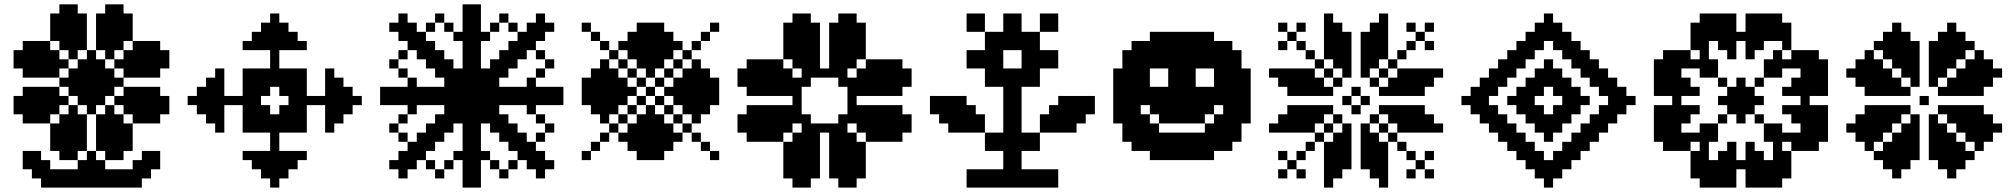

<svg xmlns="http://www.w3.org/2000/svg" viewBox="-20 -853 9165 873"><path d="M375 -625H416.7V-583.3H375ZM375 -583.3H416.7V-541.7H375ZM375 -541.7H416.7V-500H375ZM416.7 -583.3H458.3V-541.7H416.7ZM416.7 -541.7H458.3V-500H416.7ZM458.3 -541.7H500V-500H458.3ZM333.3 -583.3H375V-541.7H333.3ZM333.3 -541.7H375V-500H333.3ZM291.7 -541.7H333.3V-500H291.7ZM541.7 -541.7H583.3V-500H541.7ZM583.3 -541.7H625V-500H583.3ZM625 -541.7H666.7V-500H625ZM500 -583.3H541.7V-541.7H500ZM458.3 -625H500V-583.3H458.3ZM416.7 -666.7H458.3V-625H416.7ZM333.3 -666.7H375V-625H333.3ZM291.7 -625H333.3V-583.3H291.7ZM208.3 -541.7H250V-500H208.3ZM166.7 -541.7H208.3V-500H166.7ZM125 -541.7H166.7V-500H125ZM333.3 -708.3H375V-666.7H333.3ZM333.3 -750H375V-708.3H333.3ZM333.3 -791.7H375V-750H333.3ZM291.7 -791.7H333.3V-750H291.7ZM291.7 -750H333.3V-708.3H291.7ZM250 -750H291.7V-708.3H250ZM166.7 -583.3H208.3V-541.7H166.7ZM125 -583.3H166.7V-541.7H125ZM125 -625H166.7V-583.3H125ZM208.3 -750H250V-708.3H208.3ZM250 -708.3H291.7V-666.7H250ZM250 -666.7H291.7V-625H250ZM291.7 -708.3H333.3V-666.7H291.7ZM291.7 -666.7H333.3V-625H291.7ZM208.3 -708.3H250V-666.7H208.3ZM416.7 -708.3H458.3V-666.7H416.7ZM416.7 -750H458.3V-708.3H416.7ZM458.3 -750H500V-708.3H458.3ZM416.7 -791.7H458.3V-750H416.7ZM500 -708.3H541.7V-666.7H500ZM458.3 -666.7H500V-625H458.3ZM458.3 -708.3H500V-666.7H458.3ZM500 -666.7H541.7V-625H500ZM250 -583.3H291.7V-541.7H250ZM208.3 -583.3H250V-541.7H208.3ZM208.3 -625H250V-583.3H208.3ZM166.7 -625H208.3V-583.3H166.7ZM166.7 -666.7H208.3V-625H166.7ZM125 -666.7H166.7V-625H125ZM83.3 -666.7H125V-625H83.3ZM83.3 -625H125V-583.3H83.3ZM41.7 -625H83.3V-583.3H41.7ZM41.7 -583.3H83.3V-541.7H41.7ZM83.3 -583.3H125V-541.7H83.3ZM83.3 -541.7H125V-500H83.3ZM208.3 -791.7H250V-750H208.3ZM250 -791.7H291.7V-750H250ZM250 -833.3H291.7V-791.7H250ZM291.7 -833.3H333.3V-791.7H291.7ZM458.3 -833.3H500V-791.7H458.3ZM500 -833.3H541.7V-791.7H500ZM500 -791.7H541.7V-750H500ZM458.3 -791.7H500V-750H458.3ZM500 -750H541.7V-708.3H500ZM541.7 -791.7H583.3V-750H541.7ZM541.7 -750H583.3V-708.3H541.7ZM541.7 -708.3H583.3V-666.7H541.7ZM541.7 -583.3H583.3V-541.7H541.7ZM583.3 -583.3H625V-541.7H583.3ZM625 -583.3H666.7V-541.7H625ZM666.7 -541.7H708.3V-500H666.7ZM708.3 -583.3H750V-541.7H708.3ZM708.3 -625H750V-583.3H708.3ZM666.7 -666.7H708.3V-625H666.7ZM625 -666.7H666.7V-625H625ZM583.3 -666.7H625V-625H583.3ZM541.7 -625H583.3V-583.3H541.7ZM583.3 -625H625V-583.3H583.3ZM625 -625H666.7V-583.3H625ZM666.7 -625H708.3V-583.3H666.7ZM666.7 -583.3H708.3V-541.7H666.7ZM375 -333.3V-375H416.7V-333.3ZM375 -375V-416.7H416.7V-375ZM375 -416.7V-458.3H416.7V-416.7ZM375 -458.3V-500H416.7V-458.3ZM416.7 -375V-416.7H458.3V-375ZM416.7 -416.7V-458.3H458.3V-416.7ZM416.7 -458.3V-500H458.3V-458.3ZM458.3 -416.7V-458.3H500V-416.7ZM458.3 -458.3V-500H500V-458.3ZM500 -458.3V-500H541.7V-458.3ZM333.3 -375V-416.7H375V-375ZM333.3 -416.7V-458.3H375V-416.7ZM333.3 -458.3V-500H375V-458.3ZM291.7 -416.7V-458.3H333.3V-416.7ZM291.7 -458.3V-500H333.3V-458.3ZM250 -458.3V-500H291.7V-458.3ZM541.7 -416.7V-458.3H583.3V-416.7ZM583.3 -416.7V-458.3H625V-416.7ZM625 -416.7V-458.3H666.7V-416.7ZM500 -375V-416.7H541.7V-375ZM458.3 -333.3V-375H500V-333.3ZM416.7 -291.7V-333.3H458.3V-291.7ZM333.3 -291.7V-333.3H375V-291.7ZM291.7 -333.3V-375H333.3V-333.3ZM208.3 -416.7V-458.3H250V-416.7ZM166.7 -416.7V-458.3H208.3V-416.7ZM125 -416.7V-458.3H166.7V-416.7ZM333.3 -250V-291.7H375V-250ZM333.3 -208.3V-250H375V-208.3ZM333.3 -166.7V-208.3H375V-166.7ZM291.7 -166.7V-208.3H333.3V-166.7ZM291.7 -208.3V-250H333.3V-208.3ZM250 -208.3V-250H291.7V-208.3ZM166.7 -375V-416.7H208.3V-375ZM125 -375V-416.7H166.7V-375ZM125 -333.3V-375H166.7V-333.3ZM208.3 -208.3V-250H250V-208.3ZM250 -250V-291.7H291.7V-250ZM250 -291.7V-333.3H291.7V-291.7ZM291.7 -250V-291.7H333.3V-250ZM291.7 -291.7V-333.3H333.3V-291.7ZM208.3 -250V-291.7H250V-250ZM416.7 -250V-291.7H458.3V-250ZM416.7 -208.3V-250H458.3V-208.3ZM458.3 -208.3V-250H500V-208.3ZM416.7 -166.7V-208.3H458.3V-166.7ZM500 -250V-291.7H541.7V-250ZM458.3 -291.7V-333.3H500V-291.7ZM458.3 -250V-291.7H500V-250ZM500 -291.7V-333.3H541.7V-291.7ZM250 -375V-416.7H291.7V-375ZM208.3 -375V-416.7H250V-375ZM208.3 -333.3V-375H250V-333.3ZM166.7 -333.3V-375H208.3V-333.3ZM166.7 -291.7V-333.3H208.3V-291.7ZM125 -291.7V-333.3H166.7V-291.7ZM83.3 -291.7V-333.3H125V-291.7ZM83.3 -333.3V-375H125V-333.3ZM41.7 -333.3V-375H83.3V-333.3ZM41.7 -375V-416.7H83.3V-375ZM83.3 -375V-416.7H125V-375ZM83.3 -416.7V-458.3H125V-416.7ZM208.3 -166.7V-208.3H250V-166.7ZM250 -166.7V-208.3H291.7V-166.7ZM250 -125V-166.7H291.7V-125ZM291.7 -125V-166.7H333.3V-125ZM458.3 -125V-166.7H500V-125ZM500 -125V-166.7H541.7V-125ZM500 -166.7V-208.3H541.7V-166.7ZM458.3 -166.7V-208.3H500V-166.7ZM500 -208.3V-250H541.7V-208.3ZM541.7 -166.7V-208.3H583.3V-166.7ZM541.7 -208.3V-250H583.3V-208.3ZM541.7 -250V-291.7H583.3V-250ZM541.7 -375V-416.7H583.3V-375ZM583.3 -375V-416.7H625V-375ZM625 -375V-416.7H666.7V-375ZM666.7 -416.7V-458.3H708.3V-416.7ZM708.3 -375V-416.7H750V-375ZM708.3 -333.3V-375H750V-333.3ZM666.7 -291.7V-333.3H708.3V-291.7ZM625 -291.7V-333.3H666.7V-291.7ZM583.3 -291.7V-333.3H625V-291.7ZM541.7 -333.3V-375H583.3V-333.3ZM583.3 -333.3V-375H625V-333.3ZM625 -333.3V-375H666.7V-333.3ZM666.7 -333.3V-375H708.3V-333.3ZM666.7 -375V-416.7H708.3V-375ZM375 -83.3H416.7V-41.7H375ZM416.7 -83.3H458.3V-41.7H416.7ZM458.3 -83.3H500V-41.7H458.3ZM500 -83.3H541.7V-41.7H500ZM583.3 -125H625V-83.3H583.3ZM625 -166.7H666.7V-125H625ZM666.7 -166.7H708.3V-125H666.7ZM666.7 -125H708.3V-83.3H666.7ZM625 -83.3H666.7V-41.7H625ZM583.3 -41.7H625V0H583.3ZM541.7 -41.7H583.3V0H541.7ZM500 -41.7H541.7V0H500ZM458.3 -41.7H500V0H458.3ZM416.7 -41.7H458.3V0H416.7ZM375 -41.7H416.7V0H375ZM333.3 -41.7H375V0H333.3ZM291.7 -41.7H333.3V0H291.7ZM333.3 -83.3H375V-41.7H333.3ZM291.7 -83.3H333.3V-41.7H291.7ZM250 -83.3H291.7V-41.7H250ZM250 -41.7H291.7V0H250ZM166.7 -125H208.3V-83.3H166.7ZM125 -166.7H166.7V-125H125ZM83.3 -166.7H125V-125H83.3ZM83.3 -125H125V-83.3H83.3ZM125 -83.3H166.7V-41.7H125ZM166.7 -41.7H208.3V0H166.7ZM208.3 -41.7H250V0H208.3ZM208.3 -83.3H250V-41.7H208.3ZM166.7 -83.3H208.3V-41.7H166.7ZM125 -125H166.7V-83.3H125ZM625 -125H666.7V-83.3H625ZM583.3 -83.3H625V-41.7H583.3ZM541.7 -83.3H583.3V-41.7H541.7ZM333.3 -125H375V-83.3H333.3ZM375 -125H416.7V-83.3H375ZM416.7 -125H458.3V-83.3H416.7ZM375 -166.7H416.7V-125H375Z M833.3 -416.7H875V-375H833.3ZM875 -458.3H916.7V-416.7H875ZM875 -416.7H916.7V-375H875ZM875 -375H916.7V-333.3H875ZM916.7 -500H958.3V-458.3H916.7ZM916.7 -458.3H958.3V-416.7H916.7ZM916.7 -416.7H958.3V-375H916.7ZM916.7 -375H958.3V-333.3H916.7ZM916.7 -333.3H958.3V-291.7H916.7ZM958.3 -541.7H1000V-500H958.3ZM958.3 -458.3H1000V-416.7H958.3ZM958.3 -416.7H1000V-375H958.3ZM958.3 -375H1000V-333.3H958.3ZM958.3 -333.3H1000V-291.7H958.3ZM958.3 -291.7H1000V-250H958.3ZM958.3 -500H1000V-458.3H958.3ZM1000 -416.7H1041.7V-375H1000ZM1041.7 -416.7H1083.3V-375H1041.7ZM1083.3 -416.7H1125V-375H1083.3ZM1083.3 -458.3H1125V-416.7H1083.3ZM1083.3 -500H1125V-458.3H1083.3ZM1083.3 -541.7H1125V-500H1083.3ZM1125 -541.7H1166.7V-500H1125ZM1166.7 -541.7H1208.3V-500H1166.7ZM1208.3 -541.7H1250V-500H1208.3ZM1250 -541.7H1291.7V-500H1250ZM1291.7 -541.7H1333.3V-500H1291.7ZM1083.3 -375H1125V-333.3H1083.3ZM1083.3 -333.3H1125V-291.7H1083.3ZM1083.3 -291.7H1125V-250H1083.3ZM1125 -291.7H1166.7V-250H1125ZM1166.7 -291.7H1208.3V-250H1166.7ZM1208.3 -291.7H1250V-250H1208.3ZM1250 -291.7H1291.7V-250H1250ZM1291.7 -291.7H1333.3V-250H1291.7ZM1333.3 -291.7H1375V-250H1333.3ZM1333.3 -333.3H1375V-291.7H1333.3ZM1291.7 -375H1333.3V-333.3H1291.7ZM1291.7 -416.7H1333.3V-375H1291.7ZM1291.7 -458.3H1333.3V-416.7H1291.7ZM1291.7 -500H1333.3V-458.3H1291.7ZM1333.3 -541.7H1375V-500H1333.3ZM1333.3 -500H1375V-458.3H1333.3ZM1333.3 -458.3H1375V-416.7H1333.3ZM1333.3 -416.7H1375V-375H1333.3ZM1333.3 -375H1375V-333.3H1333.3ZM1291.7 -333.3H1333.3V-291.7H1291.7ZM1250 -333.3H1291.7V-291.7H1250ZM1208.3 -333.3H1250V-291.7H1208.3ZM1166.7 -333.3H1208.3V-291.7H1166.7ZM1125 -333.3H1166.7V-291.7H1125ZM1125 -375H1166.7V-333.3H1125ZM1125 -416.7H1166.7V-375H1125ZM1125 -500H1166.7V-458.3H1125ZM1166.7 -500H1208.3V-458.3H1166.7ZM1208.3 -500H1250V-458.3H1208.3ZM1250 -500H1291.7V-458.3H1250ZM1250 -458.3H1291.7V-416.7H1250ZM1125 -458.3H1166.7V-416.7H1125ZM1166.7 -458.3H1208.3V-416.7H1166.7ZM1166.7 -375H1208.3V-333.3H1166.7ZM1250 -375H1291.7V-333.3H1250ZM1625 -416.7V-375H1583.3V-416.7ZM1583.3 -458.3V-416.7H1541.7V-458.3ZM1583.3 -416.7V-375H1541.7V-416.7ZM1583.3 -375V-333.3H1541.7V-375ZM1541.7 -500V-458.3H1500V-500ZM1541.7 -458.3V-416.7H1500V-458.3ZM1541.7 -416.7V-375H1500V-416.7ZM1541.7 -375V-333.3H1500V-375ZM1541.7 -333.3V-291.7H1500V-333.3ZM1500 -541.7V-500H1458.3V-541.7ZM1500 -458.3V-416.7H1458.3V-458.3ZM1500 -416.7V-375H1458.3V-416.7ZM1500 -375V-333.3H1458.3V-375ZM1500 -333.3V-291.7H1458.3V-333.3ZM1500 -291.7V-250H1458.3V-291.7ZM1500 -500V-458.3H1458.3V-500ZM1458.3 -416.7V-375H1416.7V-416.7ZM1416.7 -416.7V-375H1375V-416.7ZM1250 0H1208.3V-41.7H1250ZM1291.7 -41.7H1250V-83.3H1291.7ZM1250 -41.7H1208.3V-83.3H1250ZM1208.3 -41.7H1166.7V-83.3H1208.3ZM1333.3 -83.3H1291.7V-125H1333.3ZM1291.7 -83.3H1250V-125H1291.7ZM1250 -83.3H1208.3V-125H1250ZM1208.3 -83.3H1166.7V-125H1208.3ZM1166.7 -83.3H1125V-125H1166.7ZM1375 -125H1333.3V-166.7H1375ZM1291.7 -125H1250V-166.7H1291.7ZM1250 -125H1208.3V-166.7H1250ZM1208.3 -125H1166.7V-166.7H1208.3ZM1166.7 -125H1125V-166.7H1166.7ZM1125 -125H1083.3V-166.7H1125ZM1333.3 -125H1291.7V-166.7H1333.3ZM1250 -166.7H1208.3V-208.3H1250ZM1250 -208.3H1208.3V-250H1250ZM1250 -791.7V-750H1208.3V-791.7ZM1291.7 -750V-708.3H1250V-750ZM1250 -750V-708.3H1208.3V-750ZM1208.3 -750V-708.3H1166.7V-750ZM1333.3 -708.3V-666.7H1291.7V-708.3ZM1291.7 -708.3V-666.7H1250V-708.3ZM1250 -708.3V-666.7H1208.3V-708.3ZM1208.3 -708.3V-666.7H1166.7V-708.3ZM1166.7 -708.3V-666.7H1125V-708.3ZM1375 -666.7V-625H1333.3V-666.7ZM1291.7 -666.7V-625H1250V-666.7ZM1250 -666.7V-625H1208.3V-666.7ZM1208.3 -666.7V-625H1166.7V-666.7ZM1166.7 -666.7V-625H1125V-666.7ZM1125 -666.7V-625H1083.3V-666.7ZM1333.3 -666.7V-625H1291.7V-666.7ZM1250 -625V-583.3H1208.3V-625ZM1250 -583.3V-541.7H1208.3V-583.3Z M1708.3 -458.3H1750V-416.7H1708.3ZM1708.3 -416.7H1750V-375H1708.3ZM1791.7 -458.3H1833.3V-416.7H1791.7ZM1750 -458.3H1791.7V-416.7H1750ZM1750 -416.7H1791.7V-375H1750ZM1791.7 -416.7H1833.3V-375H1791.7ZM1833.3 -416.7H1875V-375H1833.3ZM1875 -416.7H1916.7V-375H1875ZM1916.7 -416.7H1958.3V-375H1916.7ZM1958.3 -416.7H2000V-375H1958.3ZM1958.3 -458.3H2000V-416.7H1958.3ZM1916.7 -458.3H1958.3V-416.7H1916.7ZM1875 -458.3H1916.7V-416.7H1875ZM1833.3 -458.3H1875V-416.7H1833.3ZM2083.3 -41.7H2125V0H2083.3ZM2125 -41.7H2166.7V0H2125ZM2083.3 -291.7H2125V-250H2083.3ZM2083.3 -250H2125V-208.3H2083.3ZM2083.3 -208.3H2125V-166.7H2083.3ZM2083.3 -166.7H2125V-125H2083.3ZM2083.3 -125H2125V-83.3H2083.3ZM2083.3 -83.3H2125V-41.7H2083.3ZM2125 -83.3H2166.7V-41.7H2125ZM2125 -125H2166.7V-83.3H2125ZM2125 -166.7H2166.7V-125H2125ZM2125 -208.3H2166.7V-166.7H2125ZM2125 -250H2166.7V-208.3H2125ZM2125 -291.7H2166.7V-250H2125ZM2125 -833.3H2166.7V-791.7H2125ZM2083.3 -833.3H2125V-791.7H2083.3ZM2083.3 -791.7H2125V-750H2083.3ZM2125 -791.7H2166.7V-750H2125ZM2125 -750H2166.7V-708.3H2125ZM2125 -708.3H2166.7V-666.7H2125ZM2125 -666.7H2166.7V-625H2125ZM2125 -625H2166.7V-583.3H2125ZM2125 -583.3H2166.7V-541.7H2125ZM2083.3 -583.3H2125V-541.7H2083.3ZM2083.3 -625H2125V-583.3H2083.3ZM2083.3 -666.7H2125V-625H2083.3ZM2083.3 -708.3H2125V-666.7H2083.3ZM2083.3 -750H2125V-708.3H2083.3ZM2500 -416.7H2541.7V-375H2500ZM2458.3 -458.3H2500V-416.7H2458.3ZM2250 -458.3H2291.7V-416.7H2250ZM2291.7 -458.3H2333.3V-416.7H2291.7ZM2333.3 -458.3H2375V-416.7H2333.3ZM2375 -458.3H2416.7V-416.7H2375ZM2416.7 -458.3H2458.3V-416.7H2416.7ZM2500 -458.3H2541.7V-416.7H2500ZM2458.3 -416.7H2500V-375H2458.3ZM2416.7 -416.7H2458.3V-375H2416.7ZM2375 -416.7H2416.7V-375H2375ZM2333.3 -416.7H2375V-375H2333.3ZM2291.7 -416.7H2333.3V-375H2291.7ZM2250 -416.7H2291.7V-375H2250ZM2083.3 -333.3H2125V-291.7H2083.3ZM2083.3 -375H2125V-333.3H2083.3ZM2083.3 -416.7H2125V-375H2083.3ZM2083.3 -458.3H2125V-416.7H2083.3ZM2083.3 -500H2125V-458.3H2083.3ZM2083.3 -541.7H2125V-500H2083.3ZM2125 -541.7H2166.7V-500H2125ZM2125 -500H2166.7V-458.3H2125ZM2125 -458.3H2166.7V-416.7H2125ZM2125 -416.7H2166.7V-375H2125ZM2125 -375H2166.7V-333.3H2125ZM2125 -333.3H2166.7V-291.7H2125ZM2208.3 -458.3H2250V-416.7H2208.3ZM2166.7 -458.3H2208.3V-416.7H2166.7ZM2041.7 -458.3H2083.3V-416.7H2041.7ZM2000 -458.3H2041.7V-416.7H2000ZM2000 -416.7H2041.7V-375H2000ZM2041.7 -416.7H2083.3V-375H2041.7ZM2166.7 -416.7H2208.3V-375H2166.7ZM2208.3 -416.7H2250V-375H2208.3ZM2041.7 -500H2083.3V-458.3H2041.7ZM2041.7 -541.7H2083.3V-500H2041.7ZM2000 -541.7H2041.7V-500H2000ZM2000 -500H2041.7V-458.3H2000ZM2000 -583.3H2041.7V-541.7H2000ZM1958.3 -583.3H2000V-541.7H1958.3ZM1958.3 -541.7H2000V-500H1958.3ZM1958.3 -625H2000V-583.3H1958.3ZM1916.7 -625H1958.3V-583.3H1916.7ZM1916.7 -583.3H1958.3V-541.7H1916.7ZM1916.7 -666.7H1958.3V-625H1916.7ZM1875 -666.7H1916.7V-625H1875ZM1875 -625H1916.7V-583.3H1875ZM1875 -708.3H1916.7V-666.7H1875ZM1833.3 -708.3H1875V-666.7H1833.3ZM1833.3 -666.7H1875V-625H1833.3ZM1833.3 -750H1875V-708.3H1833.3ZM1791.7 -750H1833.3V-708.3H1791.7ZM1791.7 -708.3H1833.3V-666.7H1791.7ZM1791.7 -791.7H1833.3V-750H1791.7ZM1750 -750H1791.7V-708.3H1750ZM1916.7 -750H1958.3V-708.3H1916.7ZM1958.3 -791.7H2000V-750H1958.3ZM2000 -750H2041.7V-708.3H2000ZM2041.7 -708.3H2083.3V-666.7H2041.7ZM1791.7 -625H1833.3V-583.3H1791.7ZM1750 -583.3H1791.7V-541.7H1750ZM1791.7 -541.7H1833.3V-500H1791.7ZM1833.3 -500H1875V-458.3H1833.3ZM2041.7 -375H2083.3V-333.3H2041.7ZM2000 -375H2041.7V-333.3H2000ZM2000 -333.3H2041.7V-291.7H2000ZM2041.7 -333.3H2083.3V-291.7H2041.7ZM2166.7 -333.3H2208.3V-291.7H2166.7ZM2166.7 -375H2208.3V-333.3H2166.7ZM2208.3 -375H2250V-333.3H2208.3ZM2208.3 -333.3H2250V-291.7H2208.3ZM2208.3 -500H2250V-458.3H2208.3ZM2166.7 -500H2208.3V-458.3H2166.7ZM2166.7 -541.7H2208.3V-500H2166.7ZM2208.3 -541.7H2250V-500H2208.3ZM2208.3 -583.3H2250V-541.7H2208.3ZM2250 -583.3H2291.7V-541.7H2250ZM2250 -541.7H2291.7V-500H2250ZM2250 -625H2291.7V-583.3H2250ZM2291.7 -583.3H2333.3V-541.7H2291.7ZM2291.7 -625H2333.3V-583.3H2291.7ZM2291.7 -666.7H2333.3V-625H2291.7ZM2333.3 -666.7H2375V-625H2333.3ZM2333.3 -625H2375V-583.3H2333.3ZM2333.3 -708.3H2375V-666.7H2333.3ZM2375 -708.3H2416.7V-666.7H2375ZM2375 -666.7H2416.7V-625H2375ZM2375 -750H2416.7V-708.3H2375ZM2416.7 -750H2458.3V-708.3H2416.7ZM2416.7 -708.3H2458.3V-666.7H2416.7ZM2416.7 -791.7H2458.3V-750H2416.7ZM2458.3 -750H2500V-708.3H2458.3ZM2416.7 -541.7H2458.3V-500H2416.7ZM2416.7 -625H2458.3V-583.3H2416.7ZM2458.3 -583.3H2500V-541.7H2458.3ZM2375 -500H2416.7V-458.3H2375ZM2291.7 -750H2333.3V-708.3H2291.7ZM2250 -791.7H2291.7V-750H2250ZM2208.3 -750H2250V-708.3H2208.3ZM2166.7 -708.3H2208.3V-666.7H2166.7ZM2250 -333.3H2291.7V-291.7H2250ZM2250 -291.7H2291.7V-250H2250ZM2208.3 -291.7H2250V-250H2208.3ZM2291.7 -291.7H2333.3V-250H2291.7ZM2250 -250H2291.7V-208.3H2250ZM2291.7 -250H2333.3V-208.3H2291.7ZM2333.3 -250H2375V-208.3H2333.3ZM2291.7 -208.3H2333.3V-166.7H2291.7ZM2333.3 -208.3H2375V-166.7H2333.3ZM2375 -208.3H2416.7V-166.7H2375ZM2333.3 -166.7H2375V-125H2333.3ZM2375 -166.7H2416.7V-125H2375ZM2416.7 -166.7H2458.3V-125H2416.7ZM2416.7 -125H2458.3V-83.3H2416.7ZM2375 -125H2416.7V-83.3H2375ZM2458.3 -125H2500V-83.3H2458.3ZM2416.7 -83.3H2458.3V-41.7H2416.7ZM2416.7 -250H2458.3V-208.3H2416.7ZM2458.3 -291.7H2500V-250H2458.3ZM2416.7 -333.3H2458.3V-291.7H2416.7ZM2375 -375H2416.7V-333.3H2375ZM2291.7 -125H2333.3V-83.3H2291.7ZM2250 -83.3H2291.7V-41.7H2250ZM2208.3 -125H2250V-83.3H2208.3ZM2166.7 -166.7H2208.3V-125H2166.7ZM1958.3 -333.3H2000V-291.7H1958.3ZM1958.3 -291.7H2000V-250H1958.3ZM2000 -291.7H2041.7V-250H2000ZM1916.7 -291.7H1958.3V-250H1916.7ZM1958.3 -250H2000V-208.3H1958.3ZM1916.7 -250H1958.3V-208.3H1916.7ZM1875 -250H1916.7V-208.3H1875ZM1875 -208.3H1916.7V-166.7H1875ZM1916.7 -208.3H1958.3V-166.7H1916.7ZM1833.3 -208.3H1875V-166.7H1833.3ZM1875 -166.7H1916.7V-125H1875ZM1833.3 -166.7H1875V-125H1833.3ZM1791.7 -166.7H1833.3V-125H1791.7ZM1791.7 -125H1833.3V-83.3H1791.7ZM1833.3 -125H1875V-83.3H1833.3ZM1750 -125H1791.7V-83.3H1750ZM1791.7 -83.3H1833.3V-41.7H1791.7ZM1916.7 -125H1958.3V-83.3H1916.7ZM1958.3 -83.3H2000V-41.7H1958.3ZM2000 -125H2041.7V-83.3H2000ZM2041.7 -166.7H2083.3V-125H2041.7ZM1791.7 -250H1833.3V-208.3H1791.7ZM1750 -291.7H1791.7V-250H1750ZM1791.7 -333.3H1833.3V-291.7H1791.7ZM1833.3 -375H1875V-333.3H1833.3Z M2625 -500H2666.7V-458.3H2625ZM2625 -458.3H2666.7V-416.7H2625ZM2625 -416.7H2666.7V-375H2625ZM2666.7 -541.7H2708.3V-500H2666.7ZM2666.7 -500H2708.3V-458.3H2666.7ZM2666.7 -458.3H2708.3V-416.7H2666.7ZM2666.7 -416.7H2708.3V-375H2666.7ZM2666.7 -375H2708.3V-333.3H2666.7ZM2708.3 -541.7H2750V-500H2708.3ZM2708.3 -500H2750V-458.3H2708.3ZM2708.3 -458.3H2750V-416.7H2708.3ZM2708.3 -416.7H2750V-375H2708.3ZM2708.3 -333.3H2750V-291.7H2708.3ZM2750 -500H2791.7V-458.3H2750ZM2750 -458.3H2791.7V-416.7H2750ZM2750 -375H2791.7V-333.3H2750ZM2750 -291.7H2791.7V-250H2750ZM2791.7 -500H2833.3V-458.3H2791.7ZM2791.7 -333.3H2833.3V-291.7H2791.7ZM2791.7 -250H2833.3V-208.3H2791.7ZM2833.3 -708.3H2875V-666.7H2833.3ZM2833.3 -458.3H2875V-416.7H2833.3ZM2833.3 -375H2875V-333.3H2833.3ZM2833.3 -291.7H2875V-250H2833.3ZM2833.3 -250H2875V-208.3H2833.3ZM2833.3 -208.3H2875V-166.7H2833.3ZM2833.3 -666.7H2875V-625H2833.3ZM2875 -750H2916.7V-708.3H2875ZM2875 -708.3H2916.7V-666.7H2875ZM2875 -625H2916.7V-583.3H2875ZM2875 -416.7H2916.7V-375H2875ZM2875 -333.3H2916.7V-291.7H2875ZM2875 -291.7H2916.7V-250H2875ZM2875 -250H2916.7V-208.3H2875ZM2875 -208.3H2916.7V-166.7H2875ZM2875 -166.7H2916.7V-125H2875ZM2875 -666.7H2916.7V-625H2875ZM2916.7 -750H2958.3V-708.3H2916.7ZM2916.7 -708.3H2958.3V-666.7H2916.7ZM2916.7 -666.7H2958.3V-625H2916.7ZM2916.7 -625H2958.3V-583.3H2916.7ZM2916.7 -583.3H2958.3V-541.7H2916.7ZM2916.7 -458.3H2958.3V-416.7H2916.7ZM2916.7 -375H2958.3V-333.3H2916.7ZM2916.7 -333.3H2958.3V-291.7H2916.7ZM2916.7 -291.7H2958.3V-250H2916.7ZM2916.7 -250H2958.3V-208.3H2916.7ZM2916.7 -208.3H2958.3V-166.7H2916.7ZM2916.7 -166.7H2958.3V-125H2916.7ZM2791.7 -416.7H2833.3V-375H2791.7ZM2875 -500H2916.7V-458.3H2875ZM2916.7 -541.7H2958.3V-500H2916.7ZM2875 -583.3H2916.7V-541.7H2875ZM2833.3 -541.7H2875V-500H2833.3ZM2833.3 -625H2875V-583.3H2833.3ZM2791.7 -666.7H2833.3V-625H2791.7ZM2750 -541.7H2791.7V-500H2750ZM2791.7 -583.3H2833.3V-541.7H2791.7ZM2708.3 -583.3H2750V-541.7H2708.3ZM2750 -625H2791.7V-583.3H2750ZM2708.3 -375H2750V-333.3H2708.3ZM2750 -416.7H2791.7V-375H2750ZM2791.7 -458.3H2833.3V-416.7H2791.7ZM2958.3 -750H3000V-708.3H2958.3ZM2958.3 -708.3H3000V-666.7H2958.3ZM2958.3 -666.7H3000V-625H2958.3ZM2958.3 -625H3000V-583.3H2958.3ZM2958.3 -583.3H3000V-541.7H2958.3ZM2958.3 -500H3000V-458.3H2958.3ZM2958.3 -416.7H3000V-375H2958.3ZM2958.3 -333.3H3000V-291.7H2958.3ZM2958.3 -291.7H3000V-250H2958.3ZM2958.3 -250H3000V-208.3H2958.3ZM2958.3 -208.3H3000V-166.7H2958.3ZM2958.3 -166.7H3000V-125H2958.3ZM3000 -208.3H3041.7V-166.7H3000ZM3000 -250H3041.7V-208.3H3000ZM3000 -291.7H3041.7V-250H3000ZM3000 -375H3041.7V-333.3H3000ZM3041.7 -416.7H3083.3V-375H3041.7ZM3000 -458.3H3041.7V-416.7H3000ZM3000 -541.7H3041.7V-500H3000ZM3000 -625H3041.7V-583.3H3000ZM3000 -666.7H3041.7V-625H3000ZM3000 -708.3H3041.7V-666.7H3000ZM3041.7 -666.7H3083.3V-625H3041.7ZM3041.7 -583.3H3083.3V-541.7H3041.7ZM3041.7 -500H3083.3V-458.3H3041.7ZM3041.7 -333.3H3083.3V-291.7H3041.7ZM3041.7 -250H3083.3V-208.3H3041.7ZM3083.3 -375H3125V-333.3H3083.3ZM3083.3 -458.3H3125V-416.7H3083.3ZM3125 -333.3H3166.7V-291.7H3125ZM3083.3 -541.7H3125V-500H3083.3ZM3083.3 -625H3125V-583.3H3083.3ZM3125 -500H3166.7V-458.3H3125ZM3125 -458.3H3166.7V-416.7H3125ZM3125 -416.7H3166.7V-375H3125ZM3166.7 -375H3208.3V-333.3H3166.7ZM3166.7 -416.7H3208.3V-375H3166.7ZM3166.7 -458.3H3208.3V-416.7H3166.7ZM3166.7 -500H3208.3V-458.3H3166.7ZM3208.3 -458.3H3250V-416.7H3208.3ZM3208.3 -416.7H3250V-375H3208.3ZM3083.3 -500H3125V-458.3H3083.3ZM3083.3 -416.7H3125V-375H3083.3ZM3041.7 -458.3H3083.3V-416.7H3041.7ZM3125 -375H3166.7V-333.3H3125ZM3125 -541.7H3166.7V-500H3125ZM3208.3 -500H3250V-458.3H3208.3ZM3166.7 -541.7H3208.3V-500H3166.7ZM3125 -583.3H3166.7V-541.7H3125ZM3083.3 -291.7H3125V-250H3083.3ZM3125 -666.7H3166.7V-625H3125ZM2708.3 -666.7H2750V-625H2708.3ZM2708.3 -250H2750V-208.3H2708.3ZM3125 -250H3166.7V-208.3H3125ZM3166.7 -208.3H3208.3V-166.7H3166.7ZM2666.7 -208.3H2708.3V-166.7H2666.7ZM2666.7 -708.3H2708.3V-666.7H2666.7ZM3166.7 -708.3H3208.3V-666.7H3166.7ZM3208.3 -166.7H3250V-125H3208.3ZM2625 -166.7H2666.7V-125H2625ZM2625 -750H2666.7V-708.3H2625ZM3208.3 -750H3250V-708.3H3208.3Z M3625 -125H3666.7V-83.3H3625ZM3583.3 -125H3625V-83.3H3583.3ZM3625 -166.7H3666.7V-125H3625ZM3625 -208.3H3666.7V-166.7H3625ZM3666.7 -166.7H3708.3V-125H3666.7ZM3666.7 -208.3H3708.3V-166.7H3666.7ZM3666.7 -250H3708.3V-208.3H3666.7ZM3666.7 -291.7H3708.3V-250H3666.7ZM3625 -291.7H3666.7V-250H3625ZM3625 -250H3666.7V-208.3H3625ZM3583.3 -208.3H3625V-166.7H3583.3ZM3583.3 -250H3625V-208.3H3583.3ZM3541.7 -208.3H3583.3V-166.7H3541.7ZM3541.7 -166.7H3583.3V-125H3541.7ZM3583.3 -166.7H3625V-125H3583.3ZM3708.3 -291.7H3750V-250H3708.3ZM3750 -291.7H3791.7V-250H3750ZM3791.7 -291.7H3833.3V-250H3791.7ZM3750 -250H3791.7V-208.3H3750ZM3791.7 -250H3833.3V-208.3H3791.7ZM3833.3 -250H3875V-208.3H3833.3ZM3750 -208.3H3791.7V-166.7H3750ZM3791.7 -208.3H3833.3V-166.7H3791.7ZM3833.3 -208.3H3875V-166.7H3833.3ZM3875 -208.3H3916.7V-166.7H3875ZM3750 -166.7H3791.7V-125H3750ZM3791.7 -166.7H3833.3V-125H3791.7ZM3833.3 -166.7H3875V-125H3833.3ZM3875 -166.7H3916.7V-125H3875ZM3791.7 -125H3833.3V-83.3H3791.7ZM3833.3 -125H3875V-83.3H3833.3ZM3791.7 -333.3H3833.3V-291.7H3791.7ZM3625 -333.3H3666.7V-291.7H3625ZM3833.3 -333.3H3875V-291.7H3833.3ZM3833.3 -375H3875V-333.3H3833.3ZM3833.3 -416.7H3875V-375H3833.3ZM3833.3 -458.3H3875V-416.7H3833.3ZM3833.3 -500H3875V-458.3H3833.3ZM3791.7 -500H3833.3V-458.3H3791.7ZM3791.7 -541.7H3833.3V-500H3791.7ZM3750 -541.7H3791.7V-500H3750ZM3708.3 -541.7H3750V-500H3708.3ZM3666.7 -541.7H3708.3V-500H3666.7ZM3625 -541.7H3666.7V-500H3625ZM3625 -500H3666.7V-458.3H3625ZM3583.3 -500H3625V-458.3H3583.3ZM3583.3 -458.3H3625V-416.7H3583.3ZM3583.3 -416.7H3625V-375H3583.3ZM3583.3 -375H3625V-333.3H3583.3ZM3583.3 -333.3H3625V-291.7H3583.3ZM3541.7 -291.7H3583.3V-250H3541.7ZM3500 -250H3541.7V-208.3H3500ZM3875 -291.7H3916.7V-250H3875ZM3916.7 -250H3958.3V-208.3H3916.7ZM3541.7 -333.3H3583.3V-291.7H3541.7ZM3541.7 -375H3583.3V-333.3H3541.7ZM3541.7 -458.3H3583.3V-416.7H3541.7ZM3541.7 -500H3583.3V-458.3H3541.7ZM3541.7 -541.7H3583.3V-500H3541.7ZM3500 -291.7H3541.7V-250H3500ZM3500 -333.3H3541.7V-291.7H3500ZM3500 -458.3H3541.7V-416.7H3500ZM3500 -375H3541.7V-333.3H3500ZM3458.3 -375H3500V-333.3H3458.3ZM3458.3 -333.3H3500V-291.7H3458.3ZM3458.3 -291.7H3500V-250H3458.3ZM3458.3 -250H3500V-208.3H3458.3ZM3416.7 -375H3458.3V-333.3H3416.7ZM3416.7 -333.3H3458.3V-291.7H3416.7ZM3416.7 -291.7H3458.3V-250H3416.7ZM3416.7 -250H3458.3V-208.3H3416.7ZM3375 -333.3H3416.7V-291.7H3375ZM3375 -291.7H3416.7V-250H3375ZM3541.7 -125H3583.3V-83.3H3541.7ZM3666.7 -125H3708.3V-83.3H3666.7ZM3583.3 -83.3H3625V-41.7H3583.3ZM3625 -83.3H3666.7V-41.7H3625ZM3750 -125H3791.7V-83.3H3750ZM3875 -125H3916.7V-83.3H3875ZM3791.7 -83.3H3833.3V-41.7H3791.7ZM3833.3 -83.3H3875V-41.7H3833.3ZM3500 -500H3541.7V-458.3H3500ZM3500 -541.7H3541.7V-500H3500ZM3500 -583.3H3541.7V-541.7H3500ZM3458.3 -583.3H3500V-541.7H3458.3ZM3458.3 -541.7H3500V-500H3458.3ZM3458.3 -500H3500V-458.3H3458.3ZM3458.3 -458.3H3500V-416.7H3458.3ZM3416.7 -458.3H3458.3V-416.7H3416.7ZM3416.7 -500H3458.3V-458.3H3416.7ZM3416.7 -541.7H3458.3V-500H3416.7ZM3416.7 -583.3H3458.3V-541.7H3416.7ZM3375 -541.7H3416.7V-500H3375ZM3375 -500H3416.7V-458.3H3375ZM3583.3 -583.3H3625V-541.7H3583.3ZM3541.7 -625H3583.3V-583.3H3541.7ZM3875 -375H3916.7V-333.3H3875ZM3875 -333.3H3916.7V-291.7H3875ZM3916.7 -375H3958.3V-333.3H3916.7ZM3916.7 -333.3H3958.3V-291.7H3916.7ZM3916.7 -291.7H3958.3V-250H3916.7ZM3958.3 -250H4000V-208.3H3958.3ZM3958.3 -291.7H4000V-250H3958.3ZM3958.3 -333.3H4000V-291.7H3958.3ZM3958.3 -375H4000V-333.3H3958.3ZM4000 -375H4041.7V-333.3H4000ZM4000 -333.3H4041.7V-291.7H4000ZM4000 -291.7H4041.7V-250H4000ZM4000 -250H4041.7V-208.3H4000ZM4041.7 -291.7H4083.3V-250H4041.7ZM4041.7 -333.3H4083.3V-291.7H4041.7ZM3875 -458.3H3916.7V-416.7H3875ZM3875 -500H3916.7V-458.3H3875ZM3875 -541.7H3916.7V-500H3875ZM3916.7 -458.3H3958.3V-416.7H3916.7ZM3916.7 -500H3958.3V-458.3H3916.7ZM3916.7 -541.7H3958.3V-500H3916.7ZM3916.7 -583.3H3958.3V-541.7H3916.7ZM3958.3 -583.3H4000V-541.7H3958.3ZM3958.3 -541.7H4000V-500H3958.3ZM3958.3 -500H4000V-458.3H3958.3ZM3958.3 -458.3H4000V-416.7H3958.3ZM4000 -458.3H4041.7V-416.7H4000ZM4000 -500H4041.7V-458.3H4000ZM4000 -541.7H4041.7V-500H4000ZM4000 -583.3H4041.7V-541.7H4000ZM4041.7 -541.7H4083.3V-500H4041.7ZM4041.7 -500H4083.3V-458.3H4041.7ZM3625 -583.3H3666.7V-541.7H3625ZM3666.7 -583.3H3708.3V-541.7H3666.7ZM3666.7 -625H3708.3V-583.3H3666.7ZM3625 -625H3666.7V-583.3H3625ZM3583.3 -625H3625V-583.3H3583.3ZM3541.7 -666.7H3583.3V-625H3541.7ZM3583.3 -666.7H3625V-625H3583.3ZM3625 -666.7H3666.7V-625H3625ZM3666.7 -666.7H3708.3V-625H3666.7ZM3666.7 -708.3H3708.3V-666.7H3666.7ZM3625 -708.3H3666.7V-666.7H3625ZM3583.3 -708.3H3625V-666.7H3583.3ZM3541.7 -708.3H3583.3V-666.7H3541.7ZM3583.3 -750H3625V-708.3H3583.3ZM3625 -750H3666.7V-708.3H3625ZM3750 -583.3H3791.7V-541.7H3750ZM3791.7 -583.3H3833.3V-541.7H3791.7ZM3833.3 -583.3H3875V-541.7H3833.3ZM3750 -625H3791.7V-583.3H3750ZM3791.7 -625H3833.3V-583.3H3791.7ZM3833.3 -625H3875V-583.3H3833.3ZM3875 -625H3916.7V-583.3H3875ZM3875 -666.7H3916.7V-625H3875ZM3833.3 -666.7H3875V-625H3833.3ZM3791.7 -666.7H3833.3V-625H3791.7ZM3750 -666.7H3791.7V-625H3750ZM3750 -708.3H3791.7V-666.7H3750ZM3791.7 -708.3H3833.3V-666.7H3791.7ZM3833.3 -708.3H3875V-666.7H3833.3ZM3875 -708.3H3916.7V-666.7H3875ZM3791.7 -750H3833.3V-708.3H3791.7ZM3833.3 -750H3875V-708.3H3833.3ZM3541.7 -750H3583.3V-708.3H3541.7ZM3666.7 -750H3708.3V-708.3H3666.7ZM3625 -791.7H3666.7V-750H3625ZM3583.3 -791.7H3625V-750H3583.3ZM3750 -750H3791.7V-708.3H3750ZM3875 -750H3916.7V-708.3H3875ZM3791.7 -791.7H3833.3V-750H3791.7ZM3833.3 -791.7H3875V-750H3833.3ZM3541.7 -83.3H3583.3V-41.7H3541.7ZM3666.7 -83.3H3708.3V-41.7H3666.7ZM3583.3 -41.7H3625V0H3583.3ZM3625 -41.7H3666.7V0H3625ZM3750 -83.3H3791.7V-41.7H3750ZM3875 -83.3H3916.7V-41.7H3875ZM3791.7 -41.7H3833.3V0H3791.7ZM3833.3 -41.7H3875V0H3833.3ZM4041.7 -375H4083.3V-333.3H4041.7ZM4041.7 -250H4083.3V-208.3H4041.7ZM4083.3 -291.7H4125V-250H4083.3ZM4083.3 -333.3H4125V-291.7H4083.3ZM4041.7 -583.3H4083.3V-541.7H4041.7ZM4041.7 -458.3H4083.3V-416.7H4041.7ZM4083.3 -541.7H4125V-500H4083.3ZM4083.3 -500H4125V-458.3H4083.3ZM3375 -583.3H3416.7V-541.7H3375ZM3375 -458.3H3416.7V-416.7H3375ZM3333.3 -541.7H3375V-500H3333.3ZM3333.3 -500H3375V-458.3H3333.3ZM3375 -375H3416.7V-333.3H3375ZM3375 -250H3416.7V-208.3H3375ZM3333.3 -333.3H3375V-291.7H3333.3ZM3333.3 -291.7H3375V-250H3333.3Z M4583.3 -41.7H4625V0H4583.3ZM4583.3 -83.3H4625V-41.7H4583.3ZM4541.7 -83.3H4583.3V-41.7H4541.7ZM4500 -83.3H4541.7V-41.7H4500ZM4458.3 -83.3H4500V-41.7H4458.3ZM4416.7 -83.3H4458.3V-41.7H4416.7ZM4375 -83.3H4416.7V-41.7H4375ZM4375 -41.7H4416.7V0H4375ZM4416.7 -41.7H4458.3V0H4416.7ZM4625 -83.3H4666.7V-41.7H4625ZM4666.7 -83.3H4708.3V-41.7H4666.7ZM4708.3 -83.3H4750V-41.7H4708.3ZM4750 -83.3H4791.7V-41.7H4750ZM4750 -41.7H4791.7V0H4750ZM4708.3 -41.7H4750V0H4708.3ZM4666.7 -41.7H4708.3V0H4666.7ZM4625 -41.7H4666.7V0H4625ZM4541.7 -41.7H4583.3V0H4541.7ZM4500 -41.7H4541.7V0H4500ZM4458.3 -41.7H4500V0H4458.3ZM4541.7 -125H4583.3V-83.3H4541.7ZM4583.3 -125H4625V-83.3H4583.3ZM4583.3 -166.7H4625V-125H4583.3ZM4541.7 -166.7H4583.3V-125H4541.7ZM4500 -208.3H4541.7V-166.7H4500ZM4458.3 -208.3H4500V-166.7H4458.3ZM4541.7 -208.3H4583.3V-166.7H4541.7ZM4541.7 -250H4583.3V-208.3H4541.7ZM4500 -250H4541.7V-208.3H4500ZM4458.3 -250H4500V-208.3H4458.3ZM4583.3 -250H4625V-208.3H4583.3ZM4625 -250H4666.7V-208.3H4625ZM4666.7 -250H4708.3V-208.3H4666.7ZM4666.7 -208.3H4708.3V-166.7H4666.7ZM4625 -208.3H4666.7V-166.7H4625ZM4583.3 -208.3H4625V-166.7H4583.3ZM4541.7 -291.7H4583.3V-250H4541.7ZM4541.7 -333.3H4583.3V-291.7H4541.7ZM4541.7 -375H4583.3V-333.3H4541.7ZM4541.7 -416.7H4583.3V-375H4541.7ZM4541.7 -458.3H4583.3V-416.7H4541.7ZM4583.3 -458.3H4625V-416.7H4583.3ZM4583.3 -416.7H4625V-375H4583.3ZM4583.3 -375H4625V-333.3H4583.3ZM4583.3 -333.3H4625V-291.7H4583.3ZM4583.3 -291.7H4625V-250H4583.3ZM4458.3 -500H4500V-458.3H4458.3ZM4458.3 -541.7H4500V-500H4458.3ZM4500 -541.7H4541.7V-500H4500ZM4500 -500H4541.7V-458.3H4500ZM4541.7 -500H4583.3V-458.3H4541.7ZM4583.3 -500H4625V-458.3H4583.3ZM4625 -500H4666.7V-458.3H4625ZM4666.7 -500H4708.3V-458.3H4666.7ZM4666.7 -541.7H4708.3V-500H4666.7ZM4625 -541.7H4666.7V-500H4625ZM4583.3 -541.7H4625V-500H4583.3ZM4541.7 -541.7H4583.3V-500H4541.7ZM4458.3 -583.3H4500V-541.7H4458.3ZM4458.3 -625H4500V-583.3H4458.3ZM4458.3 -666.7H4500V-625H4458.3ZM4500 -666.7H4541.7V-625H4500ZM4500 -625H4541.7V-583.3H4500ZM4500 -583.3H4541.7V-541.7H4500ZM4458.3 -708.3H4500V-666.7H4458.3ZM4500 -708.3H4541.7V-666.7H4500ZM4625 -583.3H4666.7V-541.7H4625ZM4625 -625H4666.7V-583.3H4625ZM4625 -666.7H4666.7V-625H4625ZM4625 -708.3H4666.7V-666.7H4625ZM4666.7 -708.3H4708.3V-666.7H4666.7ZM4666.7 -666.7H4708.3V-625H4666.7ZM4666.7 -625H4708.3V-583.3H4666.7ZM4666.7 -583.3H4708.3V-541.7H4666.7ZM4541.7 -708.3H4583.3V-666.7H4541.7ZM4583.3 -708.3H4625V-666.7H4583.3ZM4583.3 -666.7H4625V-625H4583.3ZM4541.7 -666.7H4583.3V-625H4541.7ZM4708.3 -750H4750V-708.3H4708.3ZM4708.3 -791.7H4750V-750H4708.3ZM4750 -750H4791.7V-708.3H4750ZM4750 -791.7H4791.7V-750H4750ZM4416.7 -750H4458.3V-708.3H4416.7ZM4416.7 -791.7H4458.3V-750H4416.7ZM4375 -791.7H4416.7V-750H4375ZM4375 -750H4416.7V-708.3H4375ZM4708.3 -625H4750V-583.3H4708.3ZM4750 -625H4791.7V-583.3H4750ZM4750 -583.3H4791.7V-541.7H4750ZM4708.3 -583.3H4750V-541.7H4708.3ZM4416.7 -625H4458.3V-583.3H4416.7ZM4375 -625H4416.7V-583.3H4375ZM4416.7 -583.3H4458.3V-541.7H4416.7ZM4375 -583.3H4416.7V-541.7H4375ZM4541.7 -750H4583.3V-708.3H4541.7ZM4541.7 -791.7H4583.3V-750H4541.7ZM4583.3 -791.7H4625V-750H4583.3ZM4583.3 -750H4625V-708.3H4583.3ZM4416.7 -291.7H4458.3V-250H4416.7ZM4416.7 -333.3H4458.3V-291.7H4416.7ZM4375 -333.3H4416.7V-291.7H4375ZM4375 -291.7H4416.7V-250H4375ZM4333.3 -375H4375V-333.3H4333.3ZM4333.3 -416.7H4375V-375H4333.3ZM4291.7 -416.7H4333.3V-375H4291.7ZM4291.7 -375H4333.3V-333.3H4291.7ZM4333.3 -291.7H4375V-250H4333.3ZM4333.3 -333.3H4375V-291.7H4333.3ZM4250 -416.7H4291.7V-375H4250ZM4208.3 -416.7H4250V-375H4208.3ZM4708.3 -291.7H4750V-250H4708.3ZM4708.3 -333.3H4750V-291.7H4708.3ZM4791.7 -416.7H4833.3V-375H4791.7ZM4833.3 -416.7H4875V-375H4833.3ZM4875 -416.7H4916.7V-375H4875ZM4916.7 -416.7H4958.3V-375H4916.7ZM4916.7 -375H4958.3V-333.3H4916.7ZM4875 -375H4916.7V-333.3H4875ZM4833.3 -375H4875V-333.3H4833.3ZM4791.7 -375H4833.3V-333.3H4791.7ZM4750 -375H4791.7V-333.3H4750ZM4750 -291.7H4791.7V-250H4750ZM4791.7 -291.7H4833.3V-250H4791.7ZM4833.3 -291.7H4875V-250H4833.3ZM4875 -333.3H4916.7V-291.7H4875ZM4833.3 -333.3H4875V-291.7H4833.3ZM4791.7 -333.3H4833.3V-291.7H4791.7ZM4750 -333.3H4791.7V-291.7H4750ZM4250 -375H4291.7V-333.3H4250ZM4208.3 -375H4250V-333.3H4208.3ZM4291.7 -333.3H4333.3V-291.7H4291.7ZM4291.7 -291.7H4333.3V-250H4291.7ZM4250 -333.3H4291.7V-291.7H4250ZM4375 -375H4416.7V-333.3H4375Z M5166.7 -500H5208.3V-458.3H5166.7ZM5291.7 -416.7H5333.3V-375H5291.7ZM5291.7 -375H5333.3V-333.3H5291.7ZM5250 -375H5291.7V-333.3H5250ZM5208.3 -375H5250V-333.3H5208.3ZM5166.7 -416.7H5208.3V-375H5166.7ZM5166.7 -458.3H5208.3V-416.7H5166.7ZM5208.3 -416.7H5250V-375H5208.3ZM5250 -416.7H5291.7V-375H5250ZM5125 -500H5166.7V-458.3H5125ZM5333.3 -500H5375V-458.3H5333.3ZM5291.7 -333.3H5333.3V-291.7H5291.7ZM5166.7 -541.7H5208.3V-500H5166.7ZM5125 -375H5166.7V-333.3H5125ZM5125 -333.3H5166.7V-291.7H5125ZM5125 -416.7H5166.7V-375H5125ZM5125 -458.3H5166.7V-416.7H5125ZM5125 -541.7H5166.7V-500H5125ZM5333.3 -541.7H5375V-500H5333.3ZM5333.3 -458.3H5375V-416.7H5333.3ZM5333.3 -375H5375V-333.3H5333.3ZM5333.3 -333.3H5375V-291.7H5333.3ZM5250 -333.3H5291.7V-291.7H5250ZM5166.7 -583.3H5208.3V-541.7H5166.7ZM5208.3 -583.3H5250V-541.7H5208.3ZM5250 -583.3H5291.7V-541.7H5250ZM5291.7 -583.3H5333.3V-541.7H5291.7ZM5375 -500H5416.7V-458.3H5375ZM5375 -458.3H5416.7V-416.7H5375ZM5375 -416.7H5416.7V-375H5375ZM5375 -375H5416.7V-333.3H5375ZM5166.7 -291.7H5208.3V-250H5166.7ZM5083.3 -375H5125V-333.3H5083.3ZM5083.3 -416.7H5125V-375H5083.3ZM5083.3 -458.3H5125V-416.7H5083.3ZM5083.3 -500H5125V-458.3H5083.3ZM5125 -583.3H5166.7V-541.7H5125ZM5208.3 -625H5250V-583.3H5208.3ZM5250 -625H5291.7V-583.3H5250ZM5291.7 -625H5333.3V-583.3H5291.7ZM5333.3 -583.3H5375V-541.7H5333.3ZM5375 -541.7H5416.7V-500H5375ZM5416.7 -583.3H5458.3V-541.7H5416.7ZM5416.7 -416.7H5458.3V-375H5416.7ZM5416.7 -375H5458.3V-333.3H5416.7ZM5416.7 -333.3H5458.3V-291.7H5416.7ZM5375 -583.3H5416.7V-541.7H5375ZM5333.3 -625H5375V-583.3H5333.3ZM5458.3 -416.7H5500V-375H5458.3ZM5458.3 -375H5500V-333.3H5458.3ZM5375 -333.3H5416.7V-291.7H5375ZM5125 -291.7H5166.7V-250H5125ZM5208.3 -250H5250V-208.3H5208.3ZM5250 -250H5291.7V-208.3H5250ZM5166.7 -625H5208.3V-583.3H5166.7ZM5250 -666.7H5291.7V-625H5250ZM5291.7 -666.7H5333.3V-625H5291.7ZM5333.3 -666.7H5375V-625H5333.3ZM5375 -666.7H5416.7V-625H5375ZM5375 -625H5416.7V-583.3H5375ZM5416.7 -625H5458.3V-583.3H5416.7ZM5458.3 -583.3H5500V-541.7H5458.3ZM5500 -416.7H5541.7V-375H5500ZM5166.7 -250H5208.3V-208.3H5166.7ZM5458.3 -625H5500V-583.3H5458.3ZM5500 -583.3H5541.7V-541.7H5500ZM5541.7 -541.7H5583.3V-500H5541.7ZM5541.7 -500H5583.3V-458.3H5541.7ZM5541.7 -458.3H5583.3V-416.7H5541.7ZM5541.7 -416.7H5583.3V-375H5541.7ZM5541.7 -375H5583.3V-333.3H5541.7ZM5416.7 -250H5458.3V-208.3H5416.7ZM5458.3 -250H5500V-208.3H5458.3ZM5500 -291.7H5541.7V-250H5500ZM5250 -208.3H5291.7V-166.7H5250ZM5291.7 -208.3H5333.3V-166.7H5291.7ZM5333.3 -208.3H5375V-166.7H5333.3ZM5375 -208.3H5416.7V-166.7H5375ZM5041.7 -541.7H5083.3V-500H5041.7ZM5041.7 -500H5083.3V-458.3H5041.7ZM5041.7 -458.3H5083.3V-416.7H5041.7ZM5041.7 -416.7H5083.3V-375H5041.7ZM5041.7 -375H5083.3V-333.3H5041.7ZM5041.7 -333.3H5083.3V-291.7H5041.7ZM5083.3 -333.3H5125V-291.7H5083.3ZM5083.3 -291.7H5125V-250H5083.3ZM5125 -250H5166.7V-208.3H5125ZM5166.7 -208.3H5208.3V-166.7H5166.7ZM5208.3 -208.3H5250V-166.7H5208.3ZM5250 -166.7H5291.7V-125H5250ZM5291.7 -166.7H5333.3V-125H5291.7ZM5333.3 -166.7H5375V-125H5333.3ZM5375 -166.7H5416.7V-125H5375ZM5416.7 -208.3H5458.3V-166.7H5416.7ZM5458.3 -208.3H5500V-166.7H5458.3ZM5500 -250H5541.7V-208.3H5500ZM5541.7 -333.3H5583.3V-291.7H5541.7ZM5208.3 -166.7H5250V-125H5208.3ZM5125 -208.3H5166.7V-166.7H5125ZM5083.3 -250H5125V-208.3H5083.3ZM5083.3 -541.7H5125V-500H5083.3ZM5083.3 -583.3H5125V-541.7H5083.3ZM5083.3 -625H5125V-583.3H5083.3ZM5125 -625H5166.7V-583.3H5125ZM5125 -666.7H5166.7V-625H5125ZM5166.7 -666.7H5208.3V-625H5166.7ZM5208.3 -666.7H5250V-625H5208.3ZM5208.3 -708.3H5250V-666.7H5208.3ZM5250 -708.3H5291.7V-666.7H5250ZM5291.7 -708.3H5333.3V-666.7H5291.7ZM5333.3 -708.3H5375V-666.7H5333.3ZM5375 -708.3H5416.7V-666.7H5375ZM5416.7 -708.3H5458.3V-666.7H5416.7ZM5416.7 -666.7H5458.3V-625H5416.7ZM5458.3 -666.7H5500V-625H5458.3ZM5500 -625H5541.7V-583.3H5500ZM5500 -666.7H5541.7V-625H5500ZM5416.7 -166.7H5458.3V-125H5416.7ZM5458.3 -166.7H5500V-125H5458.3ZM5500 -208.3H5541.7V-166.7H5500ZM5541.7 -208.3H5583.3V-166.7H5541.7ZM5541.7 -250H5583.3V-208.3H5541.7ZM5541.7 -291.7H5583.3V-250H5541.7ZM5583.3 -250H5625V-208.3H5583.3ZM5583.3 -291.7H5625V-250H5583.3ZM5625 -333.3H5666.7V-291.7H5625ZM5625 -375H5666.7V-333.3H5625ZM5625 -416.7H5666.7V-375H5625ZM5625 -458.3H5666.7V-416.7H5625ZM5625 -500H5666.7V-458.3H5625ZM5625 -541.7H5666.7V-500H5625ZM5583.3 -541.7H5625V-500H5583.3ZM5583.3 -500H5625V-458.3H5583.3ZM5583.3 -458.3H5625V-416.7H5583.3ZM5583.3 -416.7H5625V-375H5583.3ZM5583.3 -375H5625V-333.3H5583.3ZM5583.3 -333.3H5625V-291.7H5583.3ZM5541.7 -583.3H5583.3V-541.7H5541.7ZM5541.7 -625H5583.3V-583.3H5541.7ZM5583.3 -583.3H5625V-541.7H5583.3ZM5583.3 -625H5625V-583.3H5583.3ZM5541.7 -666.7H5583.3V-625H5541.7ZM5458.3 -708.3H5500V-666.7H5458.3ZM5500 -541.7H5541.7V-500H5500ZM5500 -500H5541.7V-458.3H5500ZM5500 -458.3H5541.7V-416.7H5500ZM5458.3 -458.3H5500V-416.7H5458.3ZM5416.7 -458.3H5458.3V-416.7H5416.7ZM5208.3 -458.3H5250V-416.7H5208.3ZM5250 -458.3H5291.7V-416.7H5250ZM5291.7 -458.3H5333.3V-416.7H5291.7ZM5291.7 -541.7H5333.3V-500H5291.7ZM5291.7 -500H5333.3V-458.3H5291.7ZM5291.7 -250H5333.3V-208.3H5291.7ZM5333.3 -250H5375V-208.3H5333.3ZM5375 -250H5416.7V-208.3H5375ZM5166.7 -333.3H5208.3V-291.7H5166.7ZM5208.3 -291.7H5250V-250H5208.3ZM5458.3 -291.7H5500V-250H5458.3ZM5500 -333.3H5541.7V-291.7H5500ZM5333.3 -416.7H5375V-375H5333.3Z M5833.3 -500H5875V-458.3H5833.3ZM5875 -500H5916.7V-458.3H5875ZM5916.7 -500H5958.3V-458.3H5916.7ZM5791.7 -541.7H5833.3V-500H5791.7ZM5875 -458.3H5916.7V-416.7H5875ZM5916.7 -458.3H5958.3V-416.7H5916.7ZM5916.7 -541.7H5958.3V-500H5916.7ZM5833.3 -541.7H5875V-500H5833.3ZM5875 -541.7H5916.7V-500H5875ZM5875 -375H5916.7V-333.3H5875ZM5916.7 -375H5958.3V-333.3H5916.7ZM5875 -333.3H5916.7V-291.7H5875ZM5833.3 -333.3H5875V-291.7H5833.3ZM5833.3 -291.7H5875V-250H5833.3ZM5791.7 -291.7H5833.3V-250H5791.7ZM5916.7 -291.7H5958.3V-250H5916.7ZM5916.7 -333.3H5958.3V-291.7H5916.7ZM5875 -291.7H5916.7V-250H5875ZM6000 -83.3H6041.7V-41.7H6000ZM6041.7 -125H6083.3V-83.3H6041.7ZM6083.3 -166.7H6125V-125H6083.3ZM6083.3 -208.3H6125V-166.7H6083.3ZM6041.7 -208.3H6083.3V-166.7H6041.7ZM6000 -208.3H6041.7V-166.7H6000ZM6000 -166.7H6041.7V-125H6000ZM6000 -125H6041.7V-83.3H6000ZM6041.7 -166.7H6083.3V-125H6041.7ZM6166.7 -166.7H6208.3V-125H6166.7ZM6166.7 -208.3H6208.3V-166.7H6166.7ZM6208.3 -125H6250V-83.3H6208.3ZM6250 -83.3H6291.7V-41.7H6250ZM6250 -208.3H6291.7V-166.7H6250ZM6208.3 -208.3H6250V-166.7H6208.3ZM6208.3 -166.7H6250V-125H6208.3ZM6250 -166.7H6291.7V-125H6250ZM6250 -125H6291.7V-83.3H6250ZM5958.3 -375H6000V-333.3H5958.3ZM6000 -375H6041.7V-333.3H6000ZM6083.3 -291.7H6125V-250H6083.3ZM6083.3 -250H6125V-208.3H6083.3ZM5958.3 -458.3H6000V-416.7H5958.3ZM6000 -458.3H6041.7V-416.7H6000ZM6083.3 -541.7H6125V-500H6083.3ZM6083.3 -583.3H6125V-541.7H6083.3ZM6041.7 -583.3H6083.3V-541.7H6041.7ZM5958.3 -500H6000V-458.3H5958.3ZM6041.7 -250H6083.3V-208.3H6041.7ZM5958.3 -333.3H6000V-291.7H5958.3ZM6000 -625H6041.7V-583.3H6000ZM6000 -666.7H6041.7V-625H6000ZM6000 -708.3H6041.7V-666.7H6000ZM6000 -750H6041.7V-708.3H6000ZM6041.7 -625H6083.3V-583.3H6041.7ZM6041.7 -666.7H6083.3V-625H6041.7ZM6041.7 -708.3H6083.3V-666.7H6041.7ZM6083.3 -625H6125V-583.3H6083.3ZM6166.7 -541.7H6208.3V-500H6166.7ZM6166.7 -583.3H6208.3V-541.7H6166.7ZM6166.7 -625H6208.3V-583.3H6166.7ZM6166.7 -666.7H6208.3V-625H6166.7ZM6208.3 -583.3H6250V-541.7H6208.3ZM6208.3 -625H6250V-583.3H6208.3ZM6208.3 -666.7H6250V-625H6208.3ZM6208.3 -708.3H6250V-666.7H6208.3ZM6250 -625H6291.7V-583.3H6250ZM6250 -666.7H6291.7V-625H6250ZM6250 -708.3H6291.7V-666.7H6250ZM6250 -750H6291.7V-708.3H6250ZM6291.7 -500H6333.3V-458.3H6291.7ZM6250 -458.3H6291.7V-416.7H6250ZM6291.7 -458.3H6333.3V-416.7H6291.7ZM6250 -375H6291.7V-333.3H6250ZM6291.7 -375H6333.3V-333.3H6291.7ZM6166.7 -291.7H6208.3V-250H6166.7ZM6166.7 -250H6208.3V-208.3H6166.7ZM6208.3 -250H6250V-208.3H6208.3ZM6291.7 -333.3H6333.3V-291.7H6291.7ZM6416.7 -291.7H6458.3V-250H6416.7ZM6375 -291.7H6416.7V-250H6375ZM6333.3 -291.7H6375V-250H6333.3ZM6375 -333.3H6416.7V-291.7H6375ZM6333.3 -333.3H6375V-291.7H6333.3ZM6333.3 -375H6375V-333.3H6333.3ZM6333.3 -541.7H6375V-500H6333.3ZM6375 -541.7H6416.7V-500H6375ZM6416.7 -541.7H6458.3V-500H6416.7ZM6333.3 -458.3H6375V-416.7H6333.3ZM6333.3 -500H6375V-458.3H6333.3ZM6375 -500H6416.7V-458.3H6375ZM6375 -458.3H6416.7V-416.7H6375ZM6416.7 -500H6458.3V-458.3H6416.7ZM6458.3 -541.7H6500V-500H6458.3ZM6375 -375H6416.7V-333.3H6375ZM6416.7 -333.3H6458.3V-291.7H6416.7ZM6458.3 -291.7H6500V-250H6458.3ZM6083.3 -666.7H6125V-625H6083.3ZM6041.7 -500H6083.3V-458.3H6041.7ZM6000 -541.7H6041.7V-500H6000ZM5958.3 -583.3H6000V-541.7H5958.3ZM6041.7 -333.3H6083.3V-291.7H6041.7ZM6000 -291.7H6041.7V-250H6000ZM5958.3 -250H6000V-208.3H5958.3ZM6250 -291.7H6291.7V-250H6250ZM6208.3 -333.3H6250V-291.7H6208.3ZM6291.7 -250H6333.3V-208.3H6291.7ZM6291.7 -583.3H6333.3V-541.7H6291.7ZM6250 -541.7H6291.7V-500H6250ZM6208.3 -500H6250V-458.3H6208.3ZM6250 -41.7H6291.7V0H6250ZM6208.3 -83.3H6250V-41.7H6208.3ZM6166.7 -125H6208.3V-83.3H6166.7ZM6000 -41.7H6041.7V0H6000ZM6041.7 -83.3H6083.3V-41.7H6041.7ZM6083.3 -125H6125V-83.3H6083.3ZM5833.3 -458.3H5875V-416.7H5833.3ZM5791.7 -500H5833.3V-458.3H5791.7ZM5750 -541.7H5791.7V-500H5750ZM5833.3 -375H5875V-333.3H5833.3ZM5791.7 -333.3H5833.3V-291.7H5791.7ZM5750 -291.7H5791.7V-250H5750ZM6416.7 -375H6458.3V-333.3H6416.7ZM6458.3 -333.3H6500V-291.7H6458.3ZM6500 -291.7H6541.7V-250H6500ZM6416.7 -458.3H6458.3V-416.7H6416.7ZM6458.3 -500H6500V-458.3H6458.3ZM6500 -541.7H6541.7V-500H6500ZM6166.7 -708.3H6208.3V-666.7H6166.7ZM6208.3 -750H6250V-708.3H6208.3ZM6250 -791.7H6291.7V-750H6250ZM6083.3 -708.3H6125V-666.7H6083.3ZM6041.7 -750H6083.3V-708.3H6041.7ZM6000 -791.7H6041.7V-750H6000ZM6125 -458.3H6166.7V-416.7H6125ZM6083.3 -416.7H6125V-375H6083.3ZM6125 -375H6166.7V-333.3H6125ZM6166.7 -416.7H6208.3V-375H6166.7ZM6333.3 -625H6375V-583.3H6333.3ZM6375 -666.7H6416.7V-625H6375ZM6416.7 -708.3H6458.3V-666.7H6416.7ZM6375 -750H6416.7V-708.3H6375ZM6458.3 -750H6500V-708.3H6458.3ZM6458.3 -666.7H6500V-625H6458.3ZM5916.7 -625H5958.3V-583.3H5916.7ZM5875 -666.7H5916.7V-625H5875ZM5833.3 -708.3H5875V-666.7H5833.3ZM5791.7 -750H5833.3V-708.3H5791.7ZM5875 -750H5916.7V-708.3H5875ZM5791.7 -666.7H5833.3V-625H5791.7ZM5916.7 -208.3H5958.3V-166.7H5916.7ZM5875 -166.7H5916.7V-125H5875ZM5833.3 -125H5875V-83.3H5833.3ZM5875 -83.3H5916.7V-41.7H5875ZM5791.7 -83.3H5833.3V-41.7H5791.7ZM5791.7 -166.7H5833.3V-125H5791.7ZM6333.3 -208.3H6375V-166.7H6333.3ZM6375 -166.7H6416.7V-125H6375ZM6416.7 -125H6458.3V-83.3H6416.7ZM6458.3 -166.7H6500V-125H6458.3ZM6458.3 -83.3H6500V-41.7H6458.3ZM6375 -83.3H6416.7V-41.7H6375Z M6833.3 -416.7H6875V-375H6833.3ZM6875 -458.3H6916.7V-416.7H6875ZM6916.7 -500H6958.3V-458.3H6916.7ZM6958.3 -541.7H7000V-500H6958.3ZM7000 -583.3H7041.7V-541.7H7000ZM7041.7 -541.7H7083.3V-500H7041.7ZM7083.3 -500H7125V-458.3H7083.3ZM7125 -458.3H7166.7V-416.7H7125ZM7166.7 -416.7H7208.3V-375H7166.7ZM7125 -375H7166.7V-333.3H7125ZM7083.3 -333.3H7125V-291.7H7083.3ZM7041.7 -291.7H7083.3V-250H7041.7ZM7000 -250H7041.7V-208.3H7000ZM6958.3 -291.7H7000V-250H6958.3ZM6916.7 -333.3H6958.3V-291.7H6916.7ZM6875 -375H6916.7V-333.3H6875ZM6625 -416.7H6666.7V-375H6625ZM6666.7 -458.3H6708.3V-416.7H6666.7ZM6708.3 -500H6750V-458.3H6708.3ZM6708.3 -333.3H6750V-291.7H6708.3ZM6666.7 -375H6708.3V-333.3H6666.7ZM6750 -541.7H6791.7V-500H6750ZM6791.7 -583.3H6833.3V-541.7H6791.7ZM6833.3 -625H6875V-583.3H6833.3ZM6875 -666.7H6916.7V-625H6875ZM6916.7 -708.3H6958.3V-666.7H6916.7ZM6958.3 -750H7000V-708.3H6958.3ZM7000 -791.7H7041.7V-750H7000ZM6750 -291.7H6791.7V-250H6750ZM6791.7 -250H6833.3V-208.3H6791.7ZM6833.3 -208.3H6875V-166.7H6833.3ZM6875 -166.7H6916.7V-125H6875ZM6916.7 -125H6958.3V-83.3H6916.7ZM6958.3 -83.3H7000V-41.7H6958.3ZM7000 -41.7H7041.7V0H7000ZM7041.7 -83.3H7083.3V-41.7H7041.7ZM7083.3 -125H7125V-83.3H7083.3ZM7125 -166.7H7166.7V-125H7125ZM7166.7 -208.3H7208.3V-166.7H7166.7ZM7208.3 -250H7250V-208.3H7208.3ZM7250 -291.7H7291.7V-250H7250ZM7291.7 -333.3H7333.3V-291.7H7291.7ZM7333.3 -375H7375V-333.3H7333.3ZM7375 -416.7H7416.7V-375H7375ZM7250 -541.7H7291.7V-500H7250ZM7291.7 -500H7333.3V-458.3H7291.7ZM7333.3 -458.3H7375V-416.7H7333.3ZM7208.3 -583.3H7250V-541.7H7208.3ZM7166.7 -625H7208.3V-583.3H7166.7ZM7125 -666.7H7166.7V-625H7125ZM7083.3 -708.3H7125V-666.7H7083.3ZM7041.7 -750H7083.3V-708.3H7041.7ZM6666.7 -416.7H6708.3V-375H6666.7ZM6708.3 -375H6750V-333.3H6708.3ZM6750 -333.3H6791.7V-291.7H6750ZM6791.7 -291.7H6833.3V-250H6791.7ZM6833.3 -250H6875V-208.3H6833.3ZM6875 -208.3H6916.7V-166.7H6875ZM6916.7 -166.7H6958.3V-125H6916.7ZM6958.3 -125H7000V-83.3H6958.3ZM7000 -83.3H7041.7V-41.7H7000ZM7041.7 -125H7083.3V-83.3H7041.7ZM7083.3 -166.7H7125V-125H7083.3ZM7125 -208.3H7166.7V-166.7H7125ZM7166.7 -250H7208.3V-208.3H7166.7ZM7208.3 -291.7H7250V-250H7208.3ZM7250 -333.3H7291.7V-291.7H7250ZM7291.7 -375H7333.3V-333.3H7291.7ZM7333.3 -416.7H7375V-375H7333.3ZM7291.7 -458.3H7333.3V-416.7H7291.7ZM7250 -500H7291.7V-458.3H7250ZM7208.3 -541.7H7250V-500H7208.3ZM7166.7 -583.3H7208.3V-541.7H7166.7ZM7125 -625H7166.7V-583.3H7125ZM7083.3 -666.7H7125V-625H7083.3ZM7041.7 -708.3H7083.3V-666.7H7041.7ZM7000 -750H7041.7V-708.3H7000ZM6958.3 -708.3H7000V-666.7H6958.3ZM6916.7 -666.7H6958.3V-625H6916.7ZM6875 -625H6916.7V-583.3H6875ZM6833.3 -583.3H6875V-541.7H6833.3ZM6791.7 -541.7H6833.3V-500H6791.7ZM6750 -500H6791.7V-458.3H6750ZM6708.3 -458.3H6750V-416.7H6708.3ZM6875 -416.7H6916.7V-375H6875ZM6916.7 -458.3H6958.3V-416.7H6916.7ZM6958.3 -500H7000V-458.3H6958.3ZM7000 -541.7H7041.7V-500H7000ZM7041.7 -500H7083.3V-458.3H7041.7ZM7083.3 -458.3H7125V-416.7H7083.3ZM7125 -416.7H7166.7V-375H7125ZM7083.3 -375H7125V-333.3H7083.3ZM7041.7 -333.3H7083.3V-291.7H7041.7ZM7000 -291.7H7041.7V-250H7000ZM6958.3 -333.3H7000V-291.7H6958.3ZM6916.7 -375H6958.3V-333.3H6916.7ZM6916.7 -416.7H6958.3V-375H6916.7ZM6958.3 -458.3H7000V-416.7H6958.3ZM7000 -500H7041.7V-458.3H7000ZM7041.7 -458.3H7083.3V-416.7H7041.7ZM7083.3 -416.7H7125V-375H7083.3ZM7041.7 -375H7083.3V-333.3H7041.7ZM7000 -333.3H7041.7V-291.7H7000ZM6958.3 -375H7000V-333.3H6958.3ZM7000 -125H7041.7V-83.3H7000ZM6958.3 -166.7H7000V-125H6958.3ZM6916.7 -208.3H6958.3V-166.7H6916.7ZM6875 -250H6916.7V-208.3H6875ZM6833.3 -291.7H6875V-250H6833.3ZM6791.7 -333.3H6833.3V-291.7H6791.7ZM6750 -375H6791.7V-333.3H6750ZM6708.3 -416.7H6750V-375H6708.3ZM6750 -458.3H6791.7V-416.7H6750ZM6791.7 -500H6833.3V-458.3H6791.7ZM6833.3 -541.7H6875V-500H6833.3ZM6875 -583.3H6916.7V-541.7H6875ZM6916.7 -625H6958.3V-583.3H6916.7ZM6958.3 -666.7H7000V-625H6958.3ZM7000 -708.3H7041.7V-666.7H7000ZM7041.7 -666.7H7083.3V-625H7041.7ZM7083.3 -625H7125V-583.3H7083.3ZM7125 -583.3H7166.7V-541.7H7125ZM7166.7 -541.7H7208.3V-500H7166.7ZM7208.3 -500H7250V-458.3H7208.3ZM7250 -458.3H7291.7V-416.7H7250ZM7291.7 -416.7H7333.3V-375H7291.7ZM7250 -375H7291.7V-333.3H7250ZM7208.3 -333.3H7250V-291.7H7208.3ZM7166.7 -291.7H7208.3V-250H7166.7ZM7125 -250H7166.7V-208.3H7125ZM7083.3 -208.3H7125V-166.7H7083.3ZM7041.7 -166.7H7083.3V-125H7041.7Z M7708.3 -791.7H7750V-750H7708.3ZM7750 -791.7H7791.7V-750H7750ZM7791.7 -791.7H7833.3V-750H7791.7ZM7833.3 -791.7H7875V-750H7833.3ZM7666.7 -750H7708.3V-708.3H7666.7ZM7708.3 -750H7750V-708.3H7708.3ZM7750 -750H7791.7V-708.3H7750ZM7791.7 -750H7833.3V-708.3H7791.7ZM7833.3 -750H7875V-708.3H7833.3ZM7916.7 -750H7958.3V-708.3H7916.7ZM7958.3 -750H8000V-708.3H7958.3ZM8000 -750H8041.7V-708.3H8000ZM8041.7 -750H8083.3V-708.3H8041.7ZM7916.7 -791.7H7958.3V-750H7916.7ZM7958.3 -791.7H8000V-750H7958.3ZM8000 -791.7H8041.7V-750H8000ZM8041.7 -791.7H8083.3V-750H8041.7ZM8083.3 -750H8125V-708.3H8083.3ZM8083.3 -708.3H8125V-666.7H8083.3ZM8083.3 -666.7H8125V-625H8083.3ZM7666.7 -708.3H7708.3V-666.7H7666.7ZM7666.7 -666.7H7708.3V-625H7666.7ZM7875 -708.3H7916.7V-666.7H7875ZM7833.3 -708.3H7875V-666.7H7833.3ZM7791.7 -708.3H7833.3V-666.7H7791.7ZM7750 -708.3H7791.7V-666.7H7750ZM7708.3 -708.3H7750V-666.7H7708.3ZM7916.7 -708.3H7958.3V-666.7H7916.7ZM7958.3 -708.3H8000V-666.7H7958.3ZM8000 -708.3H8041.7V-666.7H8000ZM8041.7 -708.3H8083.3V-666.7H8041.7ZM7833.3 -666.7H7875V-625H7833.3ZM7833.3 -625H7875V-583.3H7833.3ZM7791.7 -666.7H7833.3V-625H7791.7ZM7916.7 -625H7958.3V-583.3H7916.7ZM7916.7 -666.7H7958.3V-625H7916.7ZM7958.3 -666.7H8000V-625H7958.3ZM7625 -625H7666.7V-583.3H7625ZM7583.3 -625H7625V-583.3H7583.3ZM7541.7 -625H7583.3V-583.3H7541.7ZM7625 -583.3H7666.7V-541.7H7625ZM7583.3 -583.3H7625V-541.7H7583.3ZM7541.7 -583.3H7583.3V-541.7H7541.7ZM7500 -583.3H7541.7V-541.7H7500ZM7583.3 -541.7H7625V-500H7583.3ZM7541.7 -541.7H7583.3V-500H7541.7ZM7500 -541.7H7541.7V-500H7500ZM7500 -500H7541.7V-458.3H7500ZM7541.7 -500H7583.3V-458.3H7541.7ZM7583.3 -500H7625V-458.3H7583.3ZM7500 -458.3H7541.7V-416.7H7500ZM7541.7 -458.3H7583.3V-416.7H7541.7ZM7541.7 -375H7583.3V-333.3H7541.7ZM7500 -375H7541.7V-333.3H7500ZM7541.7 -333.3H7583.3V-291.7H7541.7ZM7500 -333.3H7541.7V-291.7H7500ZM7500 -291.7H7541.7V-250H7500ZM7541.7 -291.7H7583.3V-250H7541.7ZM7583.3 -416.7H7625V-375H7583.3ZM7583.3 -458.3H7625V-416.7H7583.3ZM7583.3 -333.3H7625V-291.7H7583.3ZM7583.3 -291.7H7625V-250H7583.3ZM7583.3 -250H7625V-208.3H7583.3ZM7583.3 -375H7625V-333.3H7583.3ZM7625 -458.3H7666.7V-416.7H7625ZM7625 -375H7666.7V-333.3H7625ZM7625 -333.3H7666.7V-291.7H7625ZM7625 -500H7666.7V-458.3H7625ZM7666.7 -458.3H7708.3V-416.7H7666.7ZM7666.7 -375H7708.3V-333.3H7666.7ZM7625 -250H7666.7V-208.3H7625ZM7666.7 -583.3H7708.3V-541.7H7666.7ZM7708.3 -666.7H7750V-625H7708.3ZM7708.3 -625H7750V-583.3H7708.3ZM7708.3 -583.3H7750V-541.7H7708.3ZM7750 -583.3H7791.7V-541.7H7750ZM7750 -541.7H7791.7V-500H7750ZM7708.3 -541.7H7750V-500H7708.3ZM7791.7 -500H7833.3V-458.3H7791.7ZM7833.3 -458.3H7875V-416.7H7833.3ZM7833.3 -416.7H7875V-375H7833.3ZM7833.3 -375H7875V-333.3H7833.3ZM7875 -375H7916.7V-333.3H7875ZM7916.7 -375H7958.3V-333.3H7916.7ZM7916.7 -416.7H7958.3V-375H7916.7ZM7916.7 -458.3H7958.3V-416.7H7916.7ZM7875 -458.3H7916.7V-416.7H7875ZM7875 -416.7H7916.7V-375H7875ZM7958.3 -500H8000V-458.3H7958.3ZM7958.3 -333.3H8000V-291.7H7958.3ZM7791.7 -333.3H7833.3V-291.7H7791.7ZM7875 -333.3H7916.7V-291.7H7875ZM7875 -500H7916.7V-458.3H7875ZM7958.3 -416.7H8000V-375H7958.3ZM7791.7 -416.7H7833.3V-375H7791.7ZM8291.7 -583.3V-541.7H8250V-583.3ZM8291.7 -541.7V-500H8250V-541.7ZM8291.7 -500V-458.3H8250V-500ZM8291.7 -458.3V-416.7H8250V-458.3ZM8250 -625V-583.3H8208.3V-625ZM8250 -583.3V-541.7H8208.3V-583.3ZM8250 -541.7V-500H8208.3V-541.7ZM8250 -500V-458.3H8208.3V-500ZM8250 -458.3V-416.7H8208.3V-458.3ZM8208.3 -208.3V-166.7H8166.7V-208.3ZM8208.3 -625V-583.3H8166.7V-625ZM8166.7 -625V-583.3H8125V-625ZM8208.3 -416.7V-375H8166.7V-416.7ZM8208.3 -458.3V-416.7H8166.7V-458.3ZM8208.3 -500V-458.3H8166.7V-500ZM8208.3 -541.7V-500H8166.7V-541.7ZM8208.3 -583.3V-541.7H8166.7V-583.3ZM8208.3 -375V-333.3H8166.7V-375ZM8208.3 -333.3V-291.7H8166.7V-333.3ZM8208.3 -291.7V-250H8166.7V-291.7ZM8208.3 -250V-208.3H8166.7V-250ZM8166.7 -458.3V-416.7H8125V-458.3ZM8125 -458.3V-416.7H8083.3V-458.3ZM8166.7 -500V-458.3H8125V-500ZM8125 -375V-333.3H8083.3V-375ZM8166.7 -375V-333.3H8125V-375ZM8166.7 -333.3V-291.7H8125V-333.3ZM8083.3 -625V-583.3H8041.7V-625ZM8166.7 -583.3V-541.7H8125V-583.3ZM8125 -583.3V-541.7H8083.3V-583.3ZM8083.3 -583.3V-541.7H8041.7V-583.3ZM8083.3 -541.7V-500H8041.7V-541.7ZM8041.7 -541.7V-500H8000V-541.7ZM8041.7 -583.3V-541.7H8000V-583.3ZM7500 -250H7541.7V-208.3H7500ZM7541.7 -208.3H7583.3V-166.7H7541.7ZM7541.7 -250H7583.3V-208.3H7541.7ZM7583.3 -208.3H7625V-166.7H7583.3ZM7625 -208.3H7666.7V-166.7H7625ZM8125 -208.3H8166.7V-166.7H8125ZM8125 -250H8166.7V-208.3H8125ZM8083.3 -250H8125V-208.3H8083.3ZM8041.7 -250H8083.3V-208.3H8041.7ZM8041.7 -208.3H8083.3V-166.7H8041.7ZM8041.7 -166.7H8083.3V-125H8041.7ZM7708.3 0V-41.7H7750V0ZM7750 0V-41.7H7791.7V0ZM7791.7 0V-41.7H7833.3V0ZM7833.3 0V-41.7H7875V0ZM7666.7 -41.7V-83.3H7708.3V-41.7ZM7708.3 -41.7V-83.3H7750V-41.7ZM7750 -41.7V-83.3H7791.7V-41.7ZM7791.7 -41.7V-83.3H7833.3V-41.7ZM7833.3 -41.7V-83.3H7875V-41.7ZM7916.7 -41.7V-83.3H7958.3V-41.7ZM7958.3 -41.7V-83.3H8000V-41.7ZM8000 -41.7V-83.3H8041.7V-41.7ZM8041.7 -41.7V-83.3H8083.3V-41.7ZM7916.7 0V-41.7H7958.3V0ZM7958.3 0V-41.7H8000V0ZM8000 0V-41.7H8041.7V0ZM8041.7 0V-41.7H8083.3V0ZM8083.3 -41.7V-83.3H8125V-41.7ZM8083.3 -83.3V-125H8125V-83.3ZM8083.3 -125V-166.7H8125V-125ZM7666.7 -83.3V-125H7708.3V-83.3ZM7666.7 -125V-166.7H7708.3V-125ZM7875 -83.3V-125H7916.7V-83.3ZM7833.3 -83.3V-125H7875V-83.3ZM7791.7 -83.3V-125H7833.3V-83.3ZM7750 -83.3V-125H7791.7V-83.3ZM7708.3 -83.3V-125H7750V-83.3ZM7916.7 -83.3V-125H7958.3V-83.3ZM7958.3 -83.3V-125H8000V-83.3ZM8000 -83.3V-125H8041.7V-83.3ZM8041.7 -83.3V-125H8083.3V-83.3ZM7833.3 -125V-166.7H7875V-125ZM7833.3 -166.7V-208.3H7875V-166.7ZM7791.7 -125V-166.7H7833.3V-125ZM7916.7 -166.7V-208.3H7958.3V-166.7ZM7916.7 -125V-166.7H7958.3V-125ZM7958.3 -125V-166.7H8000V-125ZM7666.7 -208.3V-250H7708.3V-208.3ZM7708.3 -125V-166.7H7750V-125ZM7708.3 -166.7V-208.3H7750V-166.7ZM7708.3 -208.3V-250H7750V-208.3ZM7750 -208.3V-250H7791.7V-208.3ZM7750 -250V-291.7H7791.7V-250ZM7708.3 -250V-291.7H7750V-250ZM8000 -291.7H8041.7V-250H8000ZM8000 -250H8041.7V-208.3H8000ZM8041.7 -291.7H8083.3V-250H8041.7ZM8208.3 -375H8250V-333.3H8208.3ZM8208.3 -333.3H8250V-291.7H8208.3ZM8208.3 -291.7H8250V-250H8208.3ZM8208.3 -250H8250V-208.3H8208.3ZM8208.3 -208.3H8250V-166.7H8208.3ZM8250 -375H8291.7V-333.3H8250ZM8250 -333.3H8291.7V-291.7H8250ZM8250 -291.7H8291.7V-250H8250ZM8250 -250H8291.7V-208.3H8250Z M8625 -125H8666.7V-83.3H8625ZM8583.3 -125H8625V-83.3H8583.3ZM8541.7 -125H8583.3V-83.3H8541.7ZM8666.7 -166.7H8708.3V-125H8666.7ZM8625 -166.7H8666.7V-125H8625ZM8583.3 -166.7H8625V-125H8583.3ZM8541.7 -166.7H8583.3V-125H8541.7ZM8500 -166.7H8541.7V-125H8500ZM8666.7 -208.3H8708.3V-166.7H8666.7ZM8625 -208.3H8666.7V-166.7H8625ZM8583.3 -208.3H8625V-166.7H8583.3ZM8666.7 -250H8708.3V-208.3H8666.7ZM8625 -250H8666.7V-208.3H8625ZM8666.7 -291.7H8708.3V-250H8666.7ZM8541.7 -208.3H8583.3V-166.7H8541.7ZM8583.3 -250H8625V-208.3H8583.3ZM8625 -291.7H8666.7V-250H8625ZM8666.7 -333.3H8708.3V-291.7H8666.7ZM8750 -166.7H8791.7V-125H8750ZM8750 -208.3H8791.7V-166.7H8750ZM8750 -250H8791.7V-208.3H8750ZM8750 -291.7H8791.7V-250H8750ZM8750 -333.3H8791.7V-291.7H8750ZM8791.7 -291.7H8833.3V-250H8791.7ZM8833.3 -250H8875V-208.3H8833.3ZM8875 -208.3H8916.7V-166.7H8875ZM8916.7 -166.7H8958.3V-125H8916.7ZM8875 -125H8916.7V-83.3H8875ZM8833.3 -125H8875V-83.3H8833.3ZM8791.7 -125H8833.3V-83.3H8791.7ZM8791.7 -166.7H8833.3V-125H8791.7ZM8791.7 -208.3H8833.3V-166.7H8791.7ZM8791.7 -250H8833.3V-208.3H8791.7ZM8833.3 -208.3H8875V-166.7H8833.3ZM8833.3 -166.7H8875V-125H8833.3ZM8875 -166.7H8916.7V-125H8875ZM8958.3 -208.3H9000V-166.7H8958.3ZM8916.7 -250H8958.3V-208.3H8916.7ZM8875 -291.7H8916.7V-250H8875ZM8833.3 -333.3H8875V-291.7H8833.3ZM8791.7 -375H8833.3V-333.3H8791.7ZM8833.3 -375H8875V-333.3H8833.3ZM8875 -375H8916.7V-333.3H8875ZM8916.7 -375H8958.3V-333.3H8916.7ZM8958.3 -375H9000V-333.3H8958.3ZM8875 -333.3H8916.7V-291.7H8875ZM8916.7 -333.3H8958.3V-291.7H8916.7ZM8958.3 -333.3H9000V-291.7H8958.3ZM8958.3 -291.7H9000V-250H8958.3ZM8916.7 -291.7H8958.3V-250H8916.7ZM8958.3 -250H9000V-208.3H8958.3ZM9000 -250H9041.7V-208.3H9000ZM9000 -291.7H9041.7V-250H9000ZM9000 -333.3H9041.7V-291.7H9000ZM8625 -375H8666.7V-333.3H8625ZM8583.3 -375H8625V-333.3H8583.3ZM8541.7 -375H8583.3V-333.3H8541.7ZM8500 -375H8541.7V-333.3H8500ZM8458.3 -375H8500V-333.3H8458.3ZM8583.3 -333.3H8625V-291.7H8583.3ZM8541.7 -291.7H8583.3V-250H8541.7ZM8500 -250H8541.7V-208.3H8500ZM8458.3 -208.3H8500V-166.7H8458.3ZM8458.3 -250H8500V-208.3H8458.3ZM8458.3 -291.7H8500V-250H8458.3ZM8458.3 -333.3H8500V-291.7H8458.3ZM8500 -333.3H8541.7V-291.7H8500ZM8541.7 -333.3H8583.3V-291.7H8541.7ZM8500 -291.7H8541.7V-250H8500ZM8416.7 -250H8458.3V-208.3H8416.7ZM8416.7 -291.7H8458.3V-250H8416.7ZM8416.7 -333.3H8458.3V-291.7H8416.7ZM8625 -666.7V-708.3H8666.7V-666.7ZM8583.3 -666.7V-708.3H8625V-666.7ZM8541.7 -666.7V-708.3H8583.3V-666.7ZM8666.7 -625V-666.7H8708.3V-625ZM8625 -625V-666.7H8666.7V-625ZM8583.3 -625V-666.7H8625V-625ZM8541.7 -625V-666.7H8583.3V-625ZM8500 -625V-666.7H8541.7V-625ZM8666.7 -583.3V-625H8708.3V-583.3ZM8625 -583.3V-625H8666.7V-583.3ZM8583.3 -583.3V-625H8625V-583.3ZM8666.7 -541.7V-583.3H8708.3V-541.7ZM8625 -541.7V-583.3H8666.7V-541.7ZM8666.7 -500V-541.7H8708.3V-500ZM8541.7 -583.3V-625H8583.3V-583.3ZM8583.3 -541.7V-583.3H8625V-541.7ZM8625 -500V-541.7H8666.7V-500ZM8666.7 -458.3V-500H8708.3V-458.3ZM8750 -625V-666.7H8791.7V-625ZM8750 -583.3V-625H8791.7V-583.3ZM8750 -541.7V-583.3H8791.7V-541.7ZM8750 -500V-541.7H8791.7V-500ZM8750 -458.3V-500H8791.7V-458.3ZM8791.7 -500V-541.7H8833.3V-500ZM8833.3 -541.7V-583.3H8875V-541.7ZM8875 -583.3V-625H8916.7V-583.3ZM8916.7 -625V-666.7H8958.3V-625ZM8875 -666.7V-708.3H8916.7V-666.7ZM8833.3 -666.7V-708.3H8875V-666.7ZM8791.7 -666.7V-708.3H8833.3V-666.7ZM8791.7 -625V-666.7H8833.3V-625ZM8791.7 -583.3V-625H8833.3V-583.3ZM8791.7 -541.7V-583.3H8833.3V-541.7ZM8833.3 -583.3V-625H8875V-583.3ZM8833.3 -625V-666.7H8875V-625ZM8875 -625V-666.7H8916.7V-625ZM8958.3 -583.3V-625H9000V-583.3ZM8916.7 -541.7V-583.3H8958.3V-541.7ZM8875 -500V-541.7H8916.7V-500ZM8833.3 -458.3V-500H8875V-458.3ZM8791.7 -416.7V-458.3H8833.3V-416.7ZM8833.3 -416.7V-458.3H8875V-416.7ZM8875 -416.7V-458.3H8916.7V-416.7ZM8916.7 -416.7V-458.3H8958.3V-416.7ZM8958.3 -416.7V-458.3H9000V-416.7ZM8875 -458.3V-500H8916.7V-458.3ZM8916.7 -458.3V-500H8958.3V-458.3ZM8958.3 -458.3V-500H9000V-458.3ZM8958.3 -500V-541.7H9000V-500ZM8916.7 -500V-541.7H8958.3V-500ZM8958.3 -541.7V-583.3H9000V-541.7ZM9000 -541.7V-583.3H9041.7V-541.7ZM9000 -500V-541.7H9041.7V-500ZM9000 -458.3V-500H9041.7V-458.3ZM8625 -416.7V-458.3H8666.7V-416.7ZM8583.3 -416.7V-458.3H8625V-416.7ZM8541.7 -416.7V-458.3H8583.3V-416.7ZM8500 -416.7V-458.3H8541.7V-416.7ZM8458.3 -416.7V-458.3H8500V-416.7ZM8583.3 -458.3V-500H8625V-458.3ZM8541.7 -500V-541.7H8583.3V-500ZM8500 -541.7V-583.3H8541.7V-541.7ZM8458.3 -541.7V-583.3H8500V-541.7ZM8458.3 -500V-541.7H8500V-500ZM8458.3 -458.3V-500H8500V-458.3ZM8500 -458.3V-500H8541.7V-458.3ZM8541.7 -458.3V-500H8583.3V-458.3ZM8500 -500V-541.7H8541.7V-500ZM8416.7 -500V-541.7H8458.3V-500ZM8416.7 -458.3V-500H8458.3V-458.3ZM8708.3 -416.7H8750V-375H8708.3ZM8375 -291.7H8416.7V-250H8375ZM8583.3 -750H8625V-708.3H8583.3ZM9041.7 -541.7H9083.3V-500H9041.7ZM9041.7 -291.7H9083.3V-250H9041.7ZM8833.3 -83.3H8875V-41.7H8833.3ZM8583.3 -83.3H8625V-41.7H8583.3ZM8833.3 -750H8875V-708.3H8833.3ZM8458.3 -625H8500V-583.3H8458.3ZM8416.7 -583.3H8458.3V-541.7H8416.7ZM8375 -541.7H8416.7V-500H8375Z"/></svg>

Font: Yarndings 20
Style: Regular
Weight: 400
Designer: Sarah Cadigan-Fried
Version: Version 1.000; ttfautohint (v1.8.4.7-5d5b)